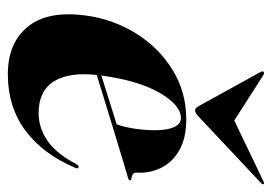

<svg xmlns="http://www.w3.org/2000/svg" viewBox="-124 -576 710 502"><g transform="rotate(90 231.0 -325.0)"><path d="M418.5 -166Q382 -81 320.5 -35.8Q259 9.5 174 9.5Q93 9.5 50.5 -41.8Q8 -93 20 -190.5Q29.5 -264.5 67 -325Q104.5 -385.5 162.8 -421.2Q221 -457 292 -457Q341 -457 372.5 -439Q404 -421 418.5 -391.8Q433 -362.5 431.5 -329Q430 -315.5 445.5 -314Q451.5 -313 451.5 -310Q452 -307 446 -305Q437.5 -302.5 408 -293.8Q378.5 -285 337.8 -272.5Q297 -260 254.2 -247Q211.5 -234 176 -223Q168 -150 193 -110.5Q218 -71 275.5 -71Q315.5 -71 349.5 -95.2Q383.5 -119.5 409.5 -170.5Q413.5 -176.5 417 -175.5Q422.5 -174.5 418.5 -166ZM288.5 -443Q255 -443 222.8 -387.5Q190.5 -332 177.5 -235Q210.5 -245.5 245.8 -256.5Q281 -267.5 305 -275Q311.5 -292.5 315.8 -317.8Q320 -343 320.5 -375Q320.5 -406.5 312.5 -424.8Q304.5 -443 288.5 -443ZM283 -487.5Q274.5 -480 268.5 -480Q263 -480 258.5 -487.5L167.5 -652.5Q165 -656.5 168.5 -659.5Q171.5 -661.5 176.5 -658.5L295 -582.5L453.5 -658.5Q459.5 -661.5 461 -659.5Q463.5 -657 458.5 -652.5Z"/></g></svg>

Font: Fraunces 144pt
Style: Bold Italic
Weight: 700
Italic angle: -16°
Version: Version 1.000;[b76b70a41]